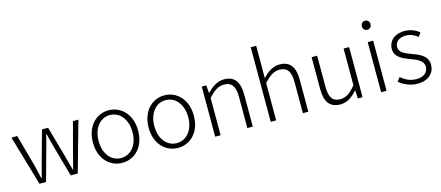

<svg xmlns="http://www.w3.org/2000/svg" viewBox="-54 -1379 4540 1977"><g transform="rotate(-15 2216.5 -391.0)"><path d="M182 0H252L340 -319C356 -371 368 -421 380 -474H385C399 -421 410 -372 425 -321L515 0H590L740 -534H682L592 -197C579 -146 567 -100 555 -52H551C537 -100 525 -146 512 -197L417 -534H352L258 -197C245 -146 233 -100 220 -52H215C204 -100 193 -146 181 -197L88 -534H26Z M1064 13C1193 13 1305 -89 1305 -266C1305 -444 1193 -547 1064 -547C935 -547 823 -444 823 -266C823 -89 935 13 1064 13ZM1064 -38C959 -38 884 -130 884 -266C884 -403 959 -496 1064 -496C1169 -496 1245 -403 1245 -266C1245 -130 1169 -38 1064 -38Z M1658 13C1787 13 1899 -89 1899 -266C1899 -444 1787 -547 1658 -547C1529 -547 1417 -444 1417 -266C1417 -89 1529 13 1658 13ZM1658 -38C1553 -38 1478 -130 1478 -266C1478 -403 1553 -496 1658 -496C1763 -496 1839 -403 1839 -266C1839 -130 1763 -38 1658 -38Z M2055 0H2113V-399C2175 -463 2219 -495 2280 -495C2363 -495 2398 -443 2398 -333V0H2456V-341C2456 -478 2405 -547 2294 -547C2221 -547 2165 -505 2112 -452H2110L2103 -534H2055Z M2647 0H2705V-399C2767 -463 2811 -495 2872 -495C2955 -495 2990 -443 2990 -333V0H3048V-341C3048 -478 2997 -547 2886 -547C2813 -547 2758 -505 2704 -451L2705 -568V-795H2647Z M3388 13C3462 13 3517 -28 3569 -88H3571L3576 0H3626V-534H3567V-143C3507 -71 3462 -39 3401 -39C3319 -39 3285 -90 3285 -200V-534H3226V-193C3226 -55 3278 13 3388 13Z M3824 0H3882V-534H3824ZM3854 -658C3880 -658 3900 -676 3900 -707C3900 -735 3880 -754 3854 -754C3827 -754 3808 -735 3808 -707C3808 -676 3827 -658 3854 -658Z M4212 13C4330 13 4394 -57 4394 -139C4394 -242 4305 -271 4223 -302C4161 -325 4103 -348 4103 -406C4103 -454 4140 -498 4219 -498C4271 -498 4309 -477 4345 -450L4375 -490C4336 -523 4279 -547 4220 -547C4107 -547 4045 -481 4045 -403C4045 -311 4130 -279 4208 -250C4269 -228 4337 -199 4337 -136C4337 -81 4296 -36 4214 -36C4142 -36 4093 -64 4048 -102L4016 -60C4065 -20 4134 13 4212 13Z"/></g></svg>

Font: Noto Sans TC Light
Style: Regular
Weight: 300
Designer: Ryoko NISHIZUKA 西塚涼子 (kana, bopomofo & ideographs); Paul D. Hunt (Latin, Greek & Cyrillic); Sandoll Communications 산돌커뮤니
Foundry: Adobe
Version: Version 2.004;hotconv 1.0.118;makeotfexe 2.5.65603